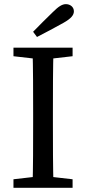

<svg xmlns="http://www.w3.org/2000/svg" viewBox="-20 -897 411 917"><path d="M44.3 0H326.7V-40.8L195.7 -55.8H175.2L44.3 -40.8V0ZM135.3 0H235.7C232.7 -103 232.7 -207 232.7 -310V-359.3C232.7 -464.3 232.7 -568.3 235.7 -669.3H135.3C138.3 -566.3 138.3 -462.3 138.3 -359.3V-310C138.3 -205 138.3 -101 135.3 0ZM44.3 -628.5 175.2 -613.5H195.7L326.7 -628.5V-669.3H44.3V-628.5ZM138.1 -745.3 156.7 -720.4C198.3 -741.6 240.8 -764.5 282.5 -787.6C320.1 -808.6 332.9 -825.1 332.9 -843.1C332.9 -863.5 315.5 -877.2 294.9 -877.2C277.5 -877.2 260.4 -867.2 232.1 -839C200.9 -808.8 169.5 -777.5 138.1 -745.3Z"/></svg>

Font: Source Serif Variable
Style: Regular
Weight: 389
Designer: Frank Grießhammer
Foundry: Adobe Systems Incorporated
Version: Version 3.001;hotconv 1.0.111;makeotfexe 2.5.65597